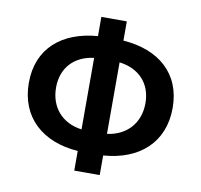

<svg xmlns="http://www.w3.org/2000/svg" viewBox="-85 -857 1021 973"><g transform="rotate(10 425.0 -370.5)"><path d="M359 25H490V-76C674 -89 795 -196 795 -374C795 -551 674 -654 490 -667V-766H359V-667C176 -653 55 -551 55 -374C55 -196 176 -89 359 -76ZM359 -187C259 -200 195 -271 195 -374C195 -476 259 -543 359 -555ZM490 -555C590 -543 655 -476 655 -374C655 -271 590 -200 490 -187Z"/></g></svg>

Font: Noto Sans CJK TC
Style: Bold
Weight: 700
Designer: Ryoko NISHIZUKA 西塚涼子 (kana, bopomofo & ideographs); Paul D. Hunt (Latin, Greek & Cyrillic); Sandoll Communications 산돌커뮤니
Foundry: Adobe
Version: Version 2.004;hotconv 1.0.118;makeotfexe 2.5.65603